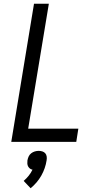

<svg xmlns="http://www.w3.org/2000/svg" viewBox="-20 -755 540 1022"><path d="M40 0 161 -735H240L130 -70H397L386 0ZM143 247 106 208Q121 195 133 180Q145 165 153 148Q145 147 139 142Q133 137 129.5 130.5Q126 124 125.5 115.5Q125 107 126 99Q128 88 132.5 78Q137 68 146 61Q155 54 165.5 51Q176 48 186 48Q196 48 205.5 51Q215 54 221 61Q227 68 228.5 78Q230 88 228 99Q225 119 218 139.5Q211 160 200 179.5Q189 199 174.5 216Q160 233 143 247Z"/></svg>

Font: Iosevka SS18
Style: Italic
Weight: 400
Italic angle: -9°
Monospace: yes
Designer: Belleve Invis
Foundry: Belleve Invis
Version: Version 25.1.1; ttfautohint (v1.8.4)